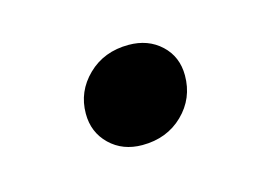

<svg xmlns="http://www.w3.org/2000/svg" viewBox="-35 -351 300 218"><g transform="rotate(-15 114.5 -242.0)"><path d="M112 -185Q89 -185 74 -199.5Q59 -214 59 -236Q59 -262 78 -280.5Q97 -299 126 -299Q149 -299 164 -285Q179 -271 179 -249Q179 -222 160 -203.5Q141 -185 112 -185Z"/></g></svg>

Font: Rasa Medium
Style: Italic
Weight: 500
Italic angle: -7.10001°
Designer: Anna Giedrys (Yrsa+Rasa design), David Brezina (Yrsa art-direction, Rasa art-direction, design)
Foundry: Rosetta Type Foundry
Version: Version 2.004